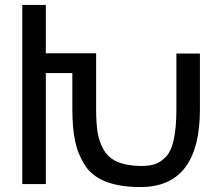

<svg xmlns="http://www.w3.org/2000/svg" viewBox="-20 -743 892 775"><path d="M548 -73Q583 -73 605.5 -80.5Q628 -88 649.5 -110Q671 -132 681.5 -180Q692 -228 692 -303V-527H787V-302Q787 12 547 12Q463 12 407 -10Q351 -32 322.5 -76.5Q294 -121 283 -174Q272 -227 272 -303V-448H165V0H70V-723H165V-528H368V-303Q368 -246 374 -208.5Q380 -171 398.5 -138.5Q417 -106 453.5 -90Q490 -74 548 -73Z"/></svg>

Font: ColatingCofangSans
Style: Regular
Weight: 400
Foundry: GNU
Version: Version 412.227;June 27, 2022;FontCreator 11.0.0.2412 32-bit